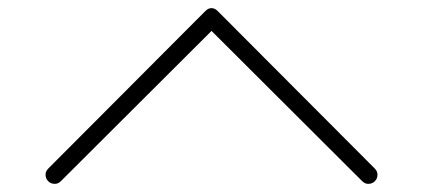

<svg xmlns="http://www.w3.org/2000/svg" viewBox="-20 -624 1040 472"><path d="M92 -195Q92 -203 99 -210L485 -597Q492 -604 500 -604Q508 -604 515 -597L901 -210Q908 -203 908 -195Q908 -185 901.5 -178.5Q895 -172 885 -172Q877 -172 870 -179L500 -548L130 -179Q123 -172 115 -172Q105 -172 98.5 -178.5Q92 -185 92 -195Z"/></svg>

Font: GL-CurulMinamoto Light
Style: Regular
Weight: 300
Designer: Eunice (kana); Ryoko NISHIZUKA 西塚涼子 (ideographs); Frank Grießhammer (Latin, Greek & Cyrillic); Wenlong ZHANG
Foundry: Gutenberg Labo; Adobe
Version: Version 1.002